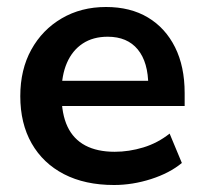

<svg xmlns="http://www.w3.org/2000/svg" viewBox="-20 -519 582 549"><path d="M306 10Q223 10 163 -21Q103 -52 70.5 -109Q38 -166 38 -244Q38 -320 69.5 -377Q101 -434 156.5 -466.5Q212 -499 283 -499Q353 -499 403 -469Q453 -439 480.5 -384Q508 -329 508 -253V-216H139V-288H420L404 -273Q404 -341 374 -377.5Q344 -414 288 -414Q246 -414 216.5 -394.5Q187 -375 171.5 -339.5Q156 -304 156 -255V-248Q156 -193 173 -157Q190 -121 224 -103Q258 -85 308 -85Q349 -85 390 -97.5Q431 -110 465 -137L500 -53Q465 -24 412 -7Q359 10 306 10Z"/></svg>

Font: Nunito Sans 12pt ExtraLight
Style: Regular
Weight: 200
Designer: Vernon Adams
Foundry: Vernon Adams
Version: Version 3.101;gftools[0.9.27]